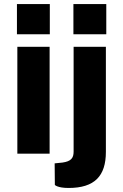

<svg xmlns="http://www.w3.org/2000/svg" viewBox="-20 -762 612 952"><path d="M227 -742H64V-592H227ZM507 -742H344V-592H507ZM226 -530H66V0H226ZM505 -9V-530H345V-10C345 22 332 38 290 44L251 48L252 155C252 155 265 170 320 170C449 170 505 111 505 -9Z"/></svg>

Font: 18Franklin
Style: Bold
Weight: 700
Designer: Pablo Impallari, Rodrigo Fuenzalida (Modified by Dan O. Williams)
Version: Version 0.025;PS 000.025;hotconv 1.0.88;makeotf.lib2.5.64775